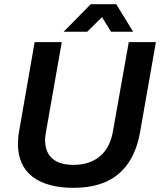

<svg xmlns="http://www.w3.org/2000/svg" viewBox="-20 -888 767 920"><path d="M332 12Q205 12 135.5 -41.5Q66 -95 66 -199Q66 -213 67.5 -229.5Q69 -246 72 -262L146 -686H276L201 -260Q200 -253 198 -240.5Q196 -228 196 -218Q196 -159 230.5 -128.5Q265 -98 332 -98Q409 -98 458 -138.5Q507 -179 521 -258L597 -686H727L651 -254Q635 -165 594 -105.5Q553 -46 487.5 -17Q422 12 332 12ZM285 -736 415 -868H537L618 -736H512L447 -841L503 -840L398 -736Z"/></svg>

Font: Archivo Variable SemiBold
Style: Italic
Weight: 600
Italic angle: -10°
Designer: Hector Gatti
Foundry: Omnibus-Type
Version: Version 2.001